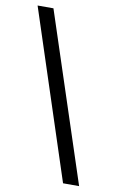

<svg xmlns="http://www.w3.org/2000/svg" viewBox="-88 -788 534 877"><g transform="rotate(10 179.0 -350.0)"><path d="M13.5 -740H87L343.5 39.5H269Z"/></g></svg>

Font: 1883 Sans
Style: Regular
Weight: 400
Designer: 1883 Sans project is a fork of Public Sans.
Version: Version 1.009